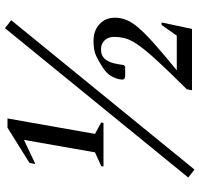

<svg xmlns="http://www.w3.org/2000/svg" viewBox="-35 -755 800 770"><g transform="rotate(-90 365.0 -370.0)"><path d="M82 -355 84 -364 139 -389 189 -674 92 -628 97 -652 238 -740H275L213 -389L259 -364L257 -355ZM38 -15 637 -750 669 -725 70 10ZM388 0 392 -21Q464 -93 506.5 -139.5Q549 -186 569.5 -215.5Q590 -245 596 -267Q602 -289 602 -312Q602 -336 588 -350.5Q574 -365 552 -365Q526 -365 512 -347.5Q498 -330 493 -298L489 -274L483 -268H450Q440 -268 434.5 -271Q429 -274 432 -290Q435 -307 445.5 -325Q456 -343 481 -359Q504 -374 526 -384.5Q548 -395 586 -395Q627 -395 653 -371Q679 -347 679 -309Q679 -286 670.5 -264Q662 -242 639.5 -215.5Q617 -189 575.5 -152Q534 -115 468 -61H607L650 -122H660L634 0Z"/></g></svg>

Font: Spectral
Style: Italic
Weight: 400
Italic angle: -10°
Designer: Jean-Baptiste Levee
Foundry: Production Type
Version: Version 2.001